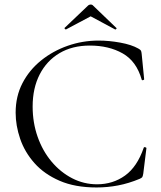

<svg xmlns="http://www.w3.org/2000/svg" viewBox="-20 -815 709 847"><path d="M415 -636Q461 -636 510.5 -627Q560 -618 590 -601Q599 -596 601.5 -592Q604 -588 605 -577L616 -465Q616 -463 611 -461.5Q606 -460 605 -464Q582 -545 521 -579.5Q460 -614 376 -614Q299 -614 242.5 -580.5Q186 -547 155 -486.5Q124 -426 124 -345Q124 -274 146 -211.5Q168 -149 207.5 -102Q247 -55 298.5 -28.5Q350 -2 408 -2Q478 -2 531.5 -40.5Q585 -79 614 -163Q615 -167 620.5 -165.5Q626 -164 626 -162L612 -49Q610 -37 607.5 -33.5Q605 -30 596 -26Q548 -6 501 3Q454 12 406 12Q311 12 243 -17.5Q175 -47 132 -95.5Q89 -144 69 -202.5Q49 -261 49 -318Q49 -390 79 -448Q109 -506 161 -548Q213 -590 278.5 -613Q344 -636 415 -636ZM265 -692 368 -790Q373 -795 380 -795Q387 -795 391 -790L493 -692Q496 -691 493 -687.5Q490 -684 488 -685L380 -743L271 -685Q270 -684 266.5 -687.5Q263 -691 265 -692Z"/></svg>

Font: Cormorant Light
Style: Regular
Weight: 400
Version: Version 4.000